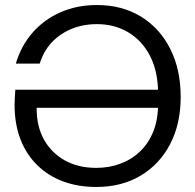

<svg xmlns="http://www.w3.org/2000/svg" viewBox="-20 -732 777 764"><path d="M363 12Q291 12 231.5 -10Q172 -32 128.5 -74.5Q85 -117 61.5 -177.5Q38 -238 38 -316Q38 -330 39 -344.5Q40 -359 41 -375H625V-303H126Q125 -231 154.5 -177.5Q184 -124 237.5 -94Q291 -64 363 -64Q415 -64 460 -81Q505 -98 538.5 -130.5Q572 -163 590.5 -210Q609 -257 609 -318V-360Q609 -447 577.5 -508.5Q546 -570 491 -603Q436 -636 366 -636Q284 -636 222.5 -594.5Q161 -553 138 -479H43Q64 -550 109.5 -602Q155 -654 220.5 -683Q286 -712 366 -712Q465 -712 540 -666.5Q615 -621 657 -538.5Q699 -456 699 -346Q699 -239 657 -158.5Q615 -78 539.5 -33Q464 12 363 12Z"/></svg>

Font: DM Sans 36pt
Style: Regular
Weight: 400
Designer: Colophon Foundry, Jonny Pinhorn
Foundry: Colophon Foundry
Version: Version 4.004;gftools[0.9.30]